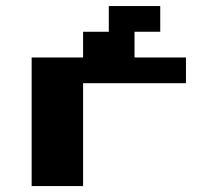

<svg xmlns="http://www.w3.org/2000/svg" viewBox="-20 -628 734 648"><path d="M434 -434H607.6V-347.2H260.4V0H86.8V-434H260.4V-520.8H347.2V-607.6H520.8V-520.8H434Z"/></svg>

Font: 8-bit Operator+ 8
Style: Bold
Weight: 700
Designer: GrandChaos9000
Version: Version 1.3.0 - August 1, 2014